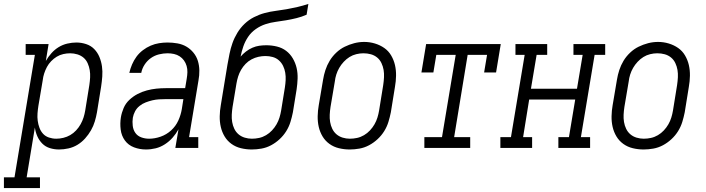

<svg xmlns="http://www.w3.org/2000/svg" viewBox="-84 -755 3604 980"><path d="M-64 205V150H-10L94 -475H47V-530H164L150 -444Q162 -465 178.5 -483.5Q195 -502 215.5 -514.5Q236 -527 259.5 -532.5Q283 -538 306 -538Q331 -538 355.5 -530Q380 -522 397 -504.5Q414 -487 423.5 -464Q433 -441 436.5 -416Q440 -391 438 -364.5Q436 -338 432 -312L411 -182Q407 -159 400 -135.5Q393 -112 380.5 -90Q368 -68 350.5 -48.5Q333 -29 311.5 -16Q290 -3 265.5 2.5Q241 8 217 8Q193 8 170.5 1Q148 -6 132 -22Q116 -38 106.5 -59.5Q97 -81 94 -104L52 150H120V205ZM203 -47Q221 -47 239.5 -51.5Q258 -56 274.5 -65.5Q291 -75 304.5 -89.5Q318 -104 327.5 -121Q337 -138 342.5 -155.5Q348 -173 351 -191L372 -321Q375 -341 376 -360Q377 -379 374 -397Q371 -415 363.5 -432Q356 -449 342.5 -460.5Q329 -472 311 -477.5Q293 -483 274 -483Q257 -483 239 -479Q221 -475 205.5 -465.5Q190 -456 177 -442.5Q164 -429 155.5 -413Q147 -397 141.5 -380Q136 -363 134 -345L112 -215Q109 -196 107.5 -176.5Q106 -157 108.5 -138.5Q111 -120 117.5 -102.5Q124 -85 136 -72Q148 -59 166 -53Q184 -47 203 -47Z M661 8Q661 8 661 8Q661 8 661 8Q629 8 600 -3Q571 -14 553.5 -38Q536 -62 532 -93.5Q528 -125 533 -156Q537 -180 547 -203.5Q557 -227 576 -245Q595 -263 618 -275Q641 -287 665.5 -293.5Q690 -300 714 -302.5Q738 -305 762 -305H861L869 -353Q872 -370 872.5 -386.5Q873 -403 868.5 -418.5Q864 -434 855 -446.5Q846 -459 833 -467.5Q820 -476 804 -479.5Q788 -483 771 -483Q750 -483 727.5 -477.5Q705 -472 686 -458.5Q667 -445 654 -425Q641 -405 637 -383H576Q581 -405 590 -426Q599 -447 612.5 -465.5Q626 -484 645 -498.5Q664 -513 685 -522Q706 -531 728 -534.5Q750 -538 771 -538Q797 -538 822 -533.5Q847 -529 867.5 -517Q888 -505 903.5 -486Q919 -467 926 -444Q933 -421 933.5 -395.5Q934 -370 929 -344L881 -55H928V0H811L827 -95Q815 -73 797.5 -53Q780 -33 757.5 -18.5Q735 -4 710.5 2Q686 8 661 8ZM677 -47Q706 -47 736 -57.5Q766 -68 789.5 -89.5Q813 -111 826 -139.5Q839 -168 844 -198L852 -249H762Q745 -249 728 -248Q711 -247 694 -243Q677 -239 660 -232.5Q643 -226 628.5 -214.5Q614 -203 605.5 -187Q597 -171 594 -154Q591 -134 593.5 -113Q596 -92 607 -76.5Q618 -61 637 -54Q656 -47 677 -47Z M1201 8Q1173 8 1146 1.5Q1119 -5 1097.5 -20.5Q1076 -36 1062.5 -58.5Q1049 -81 1043 -107Q1037 -133 1037.5 -161.5Q1038 -190 1043 -218L1062 -334Q1066 -357 1069.5 -379.5Q1073 -402 1077 -425Q1082 -453 1087.5 -480.5Q1093 -508 1102.5 -535Q1112 -562 1127.5 -587.5Q1143 -613 1164.5 -633.5Q1186 -654 1212.5 -667.5Q1239 -681 1267 -688.5Q1295 -696 1323 -699.5Q1351 -703 1379 -708Q1407 -713 1435 -719.5Q1463 -726 1490 -735L1481 -680Q1456 -669 1429.5 -662.5Q1403 -656 1376.5 -651.5Q1350 -647 1323.5 -643.5Q1297 -640 1271 -631.5Q1245 -623 1221.5 -606.5Q1198 -590 1182.5 -567Q1167 -544 1158 -518Q1149 -492 1144 -466Q1156 -480 1171.5 -492Q1187 -504 1204.5 -511.5Q1222 -519 1239.5 -521.5Q1257 -524 1275 -524Q1303 -524 1329.5 -517.5Q1356 -511 1376.5 -495.5Q1397 -480 1410.5 -457Q1424 -434 1430 -408Q1436 -382 1435 -354Q1434 -326 1430 -299L1411 -182Q1406 -157 1398.5 -132.5Q1391 -108 1377 -85.5Q1363 -63 1343 -44.5Q1323 -26 1299.5 -13.5Q1276 -1 1250.5 3.5Q1225 8 1201 8ZM1202 -47Q1220 -47 1238.5 -51Q1257 -55 1274 -65Q1291 -75 1304.5 -89.5Q1318 -104 1327.5 -120.5Q1337 -137 1342.5 -155Q1348 -173 1351 -191L1370 -308Q1373 -327 1374 -346Q1375 -365 1372 -383.5Q1369 -402 1361 -418.5Q1353 -435 1339.5 -447Q1326 -459 1308 -464Q1290 -469 1271 -469Q1253 -469 1235 -465Q1217 -461 1200 -452Q1183 -443 1169.5 -429Q1156 -415 1146.5 -398.5Q1137 -382 1131.5 -364.5Q1126 -347 1123 -329L1103 -209Q1100 -189 1099 -170Q1098 -151 1101 -132.5Q1104 -114 1112 -97.5Q1120 -81 1133.5 -69.5Q1147 -58 1165 -52.5Q1183 -47 1202 -47Z M1701 8Q1673 8 1646 1.5Q1619 -5 1597.5 -20.5Q1576 -36 1562.5 -58.5Q1549 -81 1543 -107Q1537 -133 1537.5 -161.5Q1538 -190 1543 -218L1565 -348Q1569 -373 1577 -397.5Q1585 -422 1598.5 -444.5Q1612 -467 1632 -486Q1652 -505 1675.5 -516.5Q1699 -528 1724 -534.5Q1749 -541 1775 -541Q1803 -541 1829.5 -533Q1856 -525 1877.5 -510Q1899 -495 1912.5 -472Q1926 -449 1932 -423Q1938 -397 1937.5 -368.5Q1937 -340 1932 -312L1911 -182Q1906 -157 1898.5 -132.5Q1891 -108 1877 -85.5Q1863 -63 1843 -44.5Q1823 -26 1799.5 -13.5Q1776 -1 1750.5 3.5Q1725 8 1701 8ZM1702 -47Q1720 -47 1738.5 -51Q1757 -55 1774 -65Q1791 -75 1804.5 -89.5Q1818 -104 1827.5 -120.5Q1837 -137 1842.5 -155Q1848 -173 1851 -191L1872 -321Q1875 -341 1876 -360.5Q1877 -380 1874 -398Q1871 -416 1863 -433Q1855 -450 1841 -461.5Q1827 -473 1809 -478Q1791 -483 1771 -483Q1753 -483 1734.5 -478.5Q1716 -474 1700 -464Q1684 -454 1670.5 -439.5Q1657 -425 1647.5 -408.5Q1638 -392 1632.5 -374.5Q1627 -357 1625 -339L1603 -209Q1600 -189 1599 -170Q1598 -151 1601 -132.5Q1604 -114 1612 -97.5Q1620 -81 1633.5 -69.5Q1647 -58 1665 -52.5Q1683 -47 1702 -47Z M2082 0V-55H2172L2242 -475H2143L2128 -385H2067L2091 -530H2472L2448 -385H2387L2402 -475H2303L2234 -55H2316V0Z M2470 0V-55H2524L2594 -475H2547V-530H2709V-475H2655L2626 -302H2861L2890 -475H2843V-530H3005V-475H2951L2881 -55H2928V0H2766V-55H2820L2852 -247H2617L2586 -55H2632V0Z M3201 8Q3173 8 3146 1.5Q3119 -5 3097.5 -20.5Q3076 -36 3062.5 -58.5Q3049 -81 3043 -107Q3037 -133 3037.5 -161.5Q3038 -190 3043 -218L3065 -348Q3069 -373 3077 -397.5Q3085 -422 3098.5 -444.5Q3112 -467 3132 -486Q3152 -505 3175.5 -516.5Q3199 -528 3224 -534.5Q3249 -541 3275 -541Q3303 -541 3329.5 -533Q3356 -525 3377.5 -510Q3399 -495 3412.5 -472Q3426 -449 3432 -423Q3438 -397 3437.5 -368.5Q3437 -340 3432 -312L3411 -182Q3406 -157 3398.5 -132.5Q3391 -108 3377 -85.5Q3363 -63 3343 -44.5Q3323 -26 3299.5 -13.5Q3276 -1 3250.5 3.5Q3225 8 3201 8ZM3202 -47Q3220 -47 3238.5 -51Q3257 -55 3274 -65Q3291 -75 3304.5 -89.5Q3318 -104 3327.5 -120.5Q3337 -137 3342.5 -155Q3348 -173 3351 -191L3372 -321Q3375 -341 3376 -360.5Q3377 -380 3374 -398Q3371 -416 3363 -433Q3355 -450 3341 -461.5Q3327 -473 3309 -478Q3291 -483 3271 -483Q3253 -483 3234.5 -478.5Q3216 -474 3200 -464Q3184 -454 3170.5 -439.5Q3157 -425 3147.5 -408.5Q3138 -392 3132.5 -374.5Q3127 -357 3125 -339L3103 -209Q3100 -189 3099 -170Q3098 -151 3101 -132.5Q3104 -114 3112 -97.5Q3120 -81 3133.5 -69.5Q3147 -58 3165 -52.5Q3183 -47 3202 -47Z"/></svg>

Font: Iosevka Slab Light Oblique
Style: Regular
Weight: 300
Italic angle: -9°
Monospace: yes
Designer: Belleve Invis
Foundry: Belleve Invis
Version: Version 11.1.1; ttfautohint (v1.8.3)